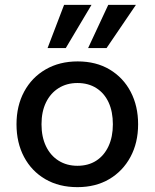

<svg xmlns="http://www.w3.org/2000/svg" viewBox="-20 -764 637 791"><path d="M299 7Q223 7 166.5 -26Q110 -59 79 -117.5Q48 -176 48 -252Q48 -328 79.5 -386.5Q111 -445 168 -478Q225 -511 300 -511Q376 -511 432 -477.5Q488 -444 518.5 -385.5Q549 -327 549 -252Q549 -176 517.5 -117.5Q486 -59 430 -26Q374 7 299 7ZM299 -81Q344 -81 376.5 -102Q409 -123 427 -161.5Q445 -200 445 -252Q445 -304 427.5 -342Q410 -380 377 -401Q344 -422 299 -422Q255 -422 221.5 -401Q188 -380 169.5 -342Q151 -304 151 -252Q151 -200 169.5 -161.5Q188 -123 221.5 -102Q255 -81 299 -81ZM176 -566 244 -744H357L251 -566ZM343 -566 426 -744H540L419 -566Z"/></svg>

Font: REM
Style: Regular
Weight: 400
Designer: Octavio Pardo
Foundry: Ashler Design
Version: Version 1.005;gftools[0.9.28]